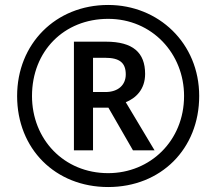

<svg xmlns="http://www.w3.org/2000/svg" viewBox="-20 -795 872 774"><path d="M416 -41C629 -41 783 -195 783 -408C783 -621 619 -775 416 -775C204 -775 49 -618 49 -408C49 -195 203 -41 416 -41ZM416 -97C237 -97 109 -234 109 -408C109 -589 238 -719 416 -719C593 -719 722 -579 722 -408C722 -227 585 -97 416 -97ZM278 -189H355V-361H417L516 -189H603L487 -383C527 -399 565 -434 565 -497C565 -583 516 -627 407 -627H278ZM405 -424H355V-562H404C462 -562 487 -542 487 -495C487 -453 457 -424 405 -424Z"/></svg>

Font: Noto Sans Tamil UI Medium
Style: Regular
Weight: 500
Designer: Jelle Bosma - Monotype Design Team
Foundry: Monotype Imaging Inc.
Version: Version 2.004